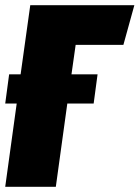

<svg xmlns="http://www.w3.org/2000/svg" viewBox="-22 -716 535 736"><path d="M451 -544H268L252 -431H352L337 -319H236L192 0H-2L42 -319H-2L13 -431H57L94 -696H493Z"/></svg>

Font: Fira Sans Extra Condensed Black
Style: Italic
Weight: 900
Width: 3
Italic angle: -8°
Designer: Carrois Corporate & Edenspiekermann AG
Foundry: Carrois Corporate GbR & Edenspiekermann AG
Version: Version 4.203